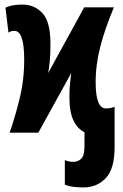

<svg xmlns="http://www.w3.org/2000/svg" viewBox="-20 -581 540 841"><path d="M444 -106Q399 -106 399 -220Q399 -300 420 -379.5Q441 -459 479 -549H349L191 -261Q195 -280 198 -312.5Q201 -345 201 -388Q201 -487 165.5 -524Q130 -561 79 -561Q30 -561 4 -547L17 -438Q28 -446 43 -446Q86 -446 86 -319Q86 -228 64.5 -143Q43 -58 22 0H148L292 -261Q289 -238 286.5 -213Q284 -188 284 -157Q284 -90 302 -53Q320 -16 350 -2V61Q350 101 335.5 114.5Q321 128 301 128Q280 128 264 120V228Q281 235 303 237.5Q325 240 345 240Q405 240 443.5 199Q482 158 482 64V-113Q464 -106 444 -106Z"/></svg>

Font: Noto Sans Mono Condensed Extra
Style: Regular
Weight: 800
Width: 3
Designer: Monotype Design Team
Foundry: Monotype Imaging Inc.
Version: Version 1.900